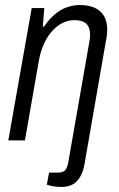

<svg xmlns="http://www.w3.org/2000/svg" viewBox="-20 -558 472 763"><path d="M223 185Q215 185 204 184Q193 183 182.5 180.5Q172 178 166 176L175 128H209Q231 128 239.5 118Q248 108 252 83L333 -380Q335 -391 336.5 -400.5Q338 -410 338 -419Q338 -440 331 -453Q324 -466 310 -472Q296 -478 275 -478Q252 -478 230 -467.5Q208 -457 188.5 -436Q169 -415 154.5 -383.5Q140 -352 133 -309L79 0H13L106 -526H156L150 -452H155Q176 -483 199 -502Q222 -521 247 -529.5Q272 -538 297 -538Q330 -538 354 -528Q378 -518 392 -496.5Q406 -475 406 -440Q406 -429 404.5 -416.5Q403 -404 400 -390L316 93Q312 116 304.5 133Q297 150 285.5 162Q274 174 258.5 179.5Q243 185 223 185Z"/></svg>

Font: Archivo Condensed Light
Style: Italic
Weight: 300
Width: 3
Italic angle: -10°
Designer: Hector Gatti
Foundry: Omnibus-Type
Version: Version 2.001